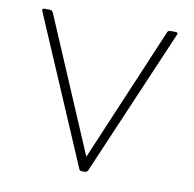

<svg xmlns="http://www.w3.org/2000/svg" viewBox="-64 -571 656 649"><g transform="rotate(10 264.0 -246.5)"><path d="M471 -506H487Q498 -506 494 -497L278 7Q274 13 267 13H259Q250 13 248 7L32 -497L31 -501Q31 -506 38 -506H56Q63 -506 67 -500L264 -38L460 -500Q462 -506 471 -506Z"/></g></svg>

Font: LINE Seed JP_TTF Thin
Style: Regular
Weight: 250
Designer: LY Corporation & Fontrix & Fontworks
Version: Version 1.008